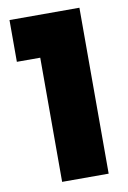

<svg xmlns="http://www.w3.org/2000/svg" viewBox="-84 -782 554 833"><g transform="rotate(-10 193.5 -365.5)"><path d="M18 -547V-731H326V0H121V-547Z"/></g></svg>

Font: Fz Poppins ExtBd
Style: Regular
Weight: 800
Designer: Ninad Kale (Devanagari), Jonny Pinhorn (Latin)
Foundry: Indian Type Foundry
Version: Vit hóa bi Vntype.Com & FontZin.Com